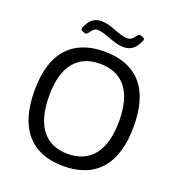

<svg xmlns="http://www.w3.org/2000/svg" viewBox="-153 -991 1037 1122"><g transform="rotate(20 365.5 -430.5)"><path d="M365 -706Q516 -706 595 -617Q674 -528 674 -352Q674 -176 595 -85Q516 6 365 6Q215 6 136 -85Q57 -176 57 -352Q57 -528 136 -617Q215 -706 365 -706ZM365 -630Q259 -630 203.5 -560Q148 -490 148 -352Q148 -214 203.5 -142Q259 -70 365 -70Q471 -70 527 -142Q583 -214 583 -352Q583 -490 527 -560Q471 -630 365 -630ZM288.4 -867Q317 -867 348.3 -856Q379.7 -845 408.8 -834.5Q438 -824 462.2 -824Q475.4 -824 485.3 -830.5Q495.2 -837 506.2 -853Q513.9 -864 520.5 -866.5Q527.1 -869 535.9 -865L543.6 -862Q553.5 -858 555.1 -852.5Q556.8 -847 551.3 -836Q534.8 -799 512.2 -783.5Q489.7 -768 460 -768Q429.2 -768 397.3 -778.5Q365.4 -789 335.7 -800Q306 -811 282.9 -811Q270.8 -811 261.4 -804Q252.1 -797 241.1 -781Q233.4 -770 227.9 -767.5Q222.4 -765 212.5 -769L202.6 -773Q193.8 -777 192.7 -782.5Q191.6 -788 196 -798Q212.5 -836 235 -851.5Q257.6 -867 288.4 -867Z"/></g></svg>

Font: Asap VF Beta
Style: Regular
Weight: 400
Designer: Pablo Cosgaya
Foundry: Pablo Cosgaya
Version: Version 1.007